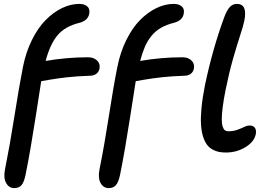

<svg xmlns="http://www.w3.org/2000/svg" viewBox="-20 -780 1380 996"><path d="M54.2 195.8Q26.9 195.8 12 169.7Q-2.9 143.6 5.9 99.1Q31.2 -27.3 55.4 -180.7Q79.6 -334 99.1 -433.1Q114.3 -509.3 145.3 -572Q176.3 -634.8 216.1 -675.3Q255.9 -715.8 301 -737.8Q346.2 -759.8 392.1 -759.8Q417 -759.8 432.4 -747.1Q447.8 -734.4 442.9 -709Q437 -674.3 394 -662.1Q316.9 -643.6 278.1 -596.7Q239.3 -549.8 216.8 -463.9Q326.7 -482.9 437 -482.9Q465.8 -482.9 483.4 -466.3Q501 -449.7 496.1 -423.8Q493.2 -408.2 480.7 -397.9Q468.3 -387.7 448.2 -387.2Q380.9 -384.8 331.3 -379.4Q281.7 -374 239 -366.7Q196.3 -359.4 193.8 -358.9Q189 -330.1 164.1 -168.2Q139.2 -6.3 112.8 126Q104.5 166 91.1 180.9Q77.6 195.8 54.2 195.8ZM543.9 195.8Q516.6 195.8 502 169.7Q487.3 143.6 496.1 99.1Q521.5 -27.3 545.2 -180.4Q568.8 -333.5 588.9 -433.1Q604 -509.3 635 -572Q666 -634.8 705.8 -675.3Q745.6 -715.8 790.8 -737.8Q835.9 -759.8 881.8 -759.8Q906.7 -759.8 922.4 -747.1Q938 -734.4 933.1 -709Q927.2 -674.3 883.8 -662.1Q843.8 -652.3 814.7 -635.5Q785.6 -618.7 765.1 -593Q744.6 -567.4 731.4 -536.9Q718.3 -506.3 707 -463.9Q816.9 -482.9 926.8 -482.9Q955.6 -482.9 973.1 -466.3Q990.7 -449.7 985.8 -423.8Q982.9 -408.2 970.5 -397.9Q958 -387.7 938 -387.2Q870.6 -384.8 821 -379.4Q771.5 -374 729.2 -366.7Q687 -359.4 684.1 -358.9Q679.2 -330.1 654.3 -168.2Q629.4 -6.3 603 126Q594.7 165.5 581.1 180.7Q567.4 195.8 543.9 195.8ZM1152.8 11.2Q1132.3 11.2 1116 8.1Q1099.6 4.9 1082.5 -4.4Q1065.4 -13.7 1053.7 -29.3Q1042 -44.9 1033.4 -71.5Q1024.9 -98.1 1022.7 -134Q1020.5 -169.9 1025.4 -221.4Q1030.3 -272.9 1043 -336.9Q1082.5 -525.9 1144 -692.9Q1158.2 -729.5 1173.1 -744.6Q1188 -759.8 1209 -759.8Q1265.6 -759.8 1247.1 -670.9Q1241.7 -644.5 1225.8 -596.7Q1210 -548.8 1189.2 -476.1Q1168.5 -403.3 1150.9 -316.9Q1140.1 -263.7 1135.3 -224.6Q1130.4 -185.5 1130.4 -161.9Q1130.4 -138.2 1135 -123.8Q1139.6 -109.4 1146.7 -104.2Q1153.8 -99.1 1164.1 -99.1Q1190.4 -99.1 1210.7 -106.4Q1231 -113.8 1246.3 -121.3Q1261.7 -128.9 1275.9 -128.9Q1293.9 -128.9 1302.2 -116.9Q1310.5 -105 1307.1 -85Q1298.8 -43.9 1252.9 -16.4Q1207 11.2 1152.8 11.2Z"/></svg>

Font: Shantell Sans Irregular
Style: Italic
Weight: 500
Italic angle: -11.31°
Designer: Stephen Nixon, Anya Danilova, Shantell Martin
Foundry: Arrow Type
Version: Version 1.006;[9816181b4]